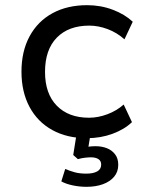

<svg xmlns="http://www.w3.org/2000/svg" viewBox="-20 -525 559 742"><path d="M316 9Q239 9 182 -22.5Q125 -54 94 -112Q63 -170 63 -248Q63 -327 94.5 -385Q126 -443 183 -474Q240 -505 317 -505Q369 -505 415.5 -487.5Q462 -470 493 -441L461 -373Q432 -399 396 -412.5Q360 -426 325 -426Q245 -426 199.5 -379.5Q154 -333 154 -247Q154 -163 199.5 -116.5Q245 -70 324 -70Q359 -70 395 -83.5Q431 -97 458 -121L490 -53Q461 -25 415 -8Q369 9 316 9ZM314 197Q288 197 261.5 191.5Q235 186 217 176L232 128Q251 136 269.5 141Q288 146 314 146Q340 146 355.5 137.5Q371 129 371 111Q371 97 360.5 90Q350 83 331 83Q322 83 308.5 84.5Q295 86 281 90L263 74L278 -20H332L319 59L294 48Q306 44 320.5 42Q335 40 349 40Q373 40 392.5 47.5Q412 55 424.5 71Q437 87 437 112Q437 139 421 158Q405 177 377.5 187Q350 197 314 197Z"/></svg>

Font: Nunito Sans 7pt
Style: Regular
Weight: 400
Designer: Vernon Adams
Foundry: Vernon Adams
Version: Version 3.101;gftools[0.9.27]